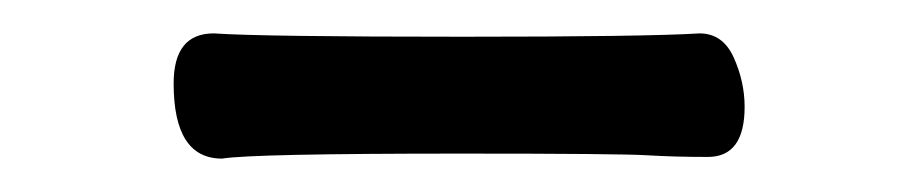

<svg xmlns="http://www.w3.org/2000/svg" viewBox="-20 -397 540 115"><path d="M113 -302Q84 -302 84 -347Q84 -377 108 -377Q137 -375 257 -375Q367 -375 399 -377Q413 -377 419.5 -362.5Q426 -348 426 -333Q426 -303 404 -303Q384 -303 367.5 -304Q351 -305 256 -305Q131 -305 113 -302Z"/></svg>

Font: \eiw{I[½ {O¿rH
Style: Bold
Weight: 700
Designer: LXGW / Fontworks Inc.
Foundry: LXGW / Fontworks Inc.
Version: Version 1.320;February 9, 2024